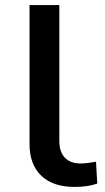

<svg xmlns="http://www.w3.org/2000/svg" viewBox="-20 -725 412 754"><path d="M272 9Q188 9 142 -35Q96 -79 96 -159V-705H213V-170Q213 -143 222.5 -123.5Q232 -104 250.5 -93.5Q269 -83 295 -83Q310 -83 325.5 -85Q341 -87 357 -90L362 -4Q341 3 320 6Q299 9 272 9Z"/></svg>

Font: Nunito Sans 7pt SemiExpanded SemiBold
Style: Regular
Weight: 600
Width: 6
Designer: Vernon Adams
Foundry: Vernon Adams
Version: Version 3.101;gftools[0.9.27]